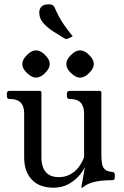

<svg xmlns="http://www.w3.org/2000/svg" viewBox="-20 -863 579 894"><path d="M228.8 11Q199 11 174 2.5Q149 -6 130.9 -23.6Q112.8 -41.2 102.6 -68Q92.5 -94.8 92.5 -130.2V-334Q92.5 -369 76 -385.5Q59.5 -402 27.5 -402H25Q12 -402 12 -415V-427Q12 -440 25 -440H164.2Q172.8 -440 172.8 -431.5V-129Q172.8 -104.5 180.2 -83.8Q187.8 -63 205.8 -50.6Q223.8 -38.2 254.5 -38.2Q281.8 -38.2 304.9 -50Q328 -61.8 344.8 -82.9Q361.5 -104 371.5 -131.2V-333.2Q371.5 -368.2 355.4 -385.1Q339.2 -402 307.2 -402H304.8Q291.5 -402 291.5 -415V-427Q291.5 -440 306.2 -440H443.2Q452 -440 452 -431.5V-142Q452 -117.5 455 -100.6Q458 -83.8 469 -74Q480 -64.2 504 -62Q514.5 -61 514.5 -50V-35.2Q514.5 -24 501.8 -24Q476.8 -24 452.4 -21.6Q428 -19.2 406.6 -12.5Q385.2 -5.8 369 7Q364.8 11 362 11H360.8Q358.8 11 358.8 9.8Q358.8 8.5 361.4 -6.2Q364 -21 367.9 -42.6Q371.8 -64.2 375.2 -85.5Q366.2 -65.2 346.4 -42.9Q326.5 -20.5 297 -4.8Q267.5 11 228.8 11ZM147.2 -628.5Q169.2 -628.5 190 -606.7Q211.8 -586 211.8 -565Q211.8 -544 190 -523.3Q169.2 -501.5 147.3 -501.5Q127.5 -501.5 105.5 -523.2Q83.8 -543.1 83.8 -565.1Q83.8 -586 105.5 -606.7Q126.2 -628.5 147.2 -628.5ZM352.2 -628.5Q374.2 -628.5 395 -606.7Q416.8 -586 416.8 -565Q416.8 -544 395 -523.3Q374.2 -501.5 352.3 -501.5Q332.5 -501.5 310.5 -523.2Q288.8 -543.1 288.8 -565.1Q288.8 -586 310.5 -606.7Q331.2 -628.5 352.2 -628.5ZM318.5 -694 302.8 -686.2Q294 -681.8 290 -681.8Q287.5 -681 284.8 -682.2Q282 -683.5 279.5 -684.5Q254.8 -699.5 227.6 -716.9Q200.5 -734.2 181.6 -755.6Q162.8 -777 162.8 -804Q162.8 -822.5 173.6 -832.8Q184.5 -843 206.5 -843Q214.8 -843 221.8 -840.6Q228.8 -838.2 232.8 -831Q244 -806 253.8 -787.2Q263.5 -768.5 278.1 -747.4Q292.8 -726.2 318.5 -694Z"/></svg>

Font: Young Serif Light
Style: Regular
Weight: 300
Designer: Bastien Sozeau
Foundry: NBR — Bastien Sozeau
Version: Version 5.001